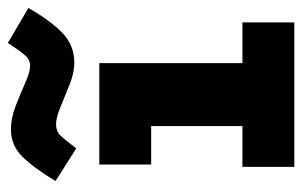

<svg xmlns="http://www.w3.org/2000/svg" viewBox="-160 -608 768 488"><g transform="rotate(-90 224.0 -364.0)"><path d="M43.9 0V-131.8H147.5V-363.8H49.8V-495.6H307.6V-131.8H411.1V0ZM90.8 -554.2 7.8 -606.9Q42.5 -664.1 70.8 -692.1Q99.1 -720.2 139.2 -720.2Q168 -720.2 199.2 -708Q230.5 -695.8 257.8 -683.6Q285.2 -671.4 301.3 -671.4Q316.9 -671.4 329.3 -686.5Q341.8 -701.7 358.9 -728L447.8 -675.8Q415 -618.7 383.8 -588.9Q352.5 -559.1 308.1 -559.1Q283.7 -559.1 253.9 -570.8Q224.1 -582.5 196.8 -594Q169.4 -605.5 152.3 -605.5Q132.3 -605.5 119.9 -590.6Q107.4 -575.7 90.8 -554.2Z"/></g></svg>

Font: Anaheim ExtraBold
Style: Regular
Weight: 800
Version: Version 2.001